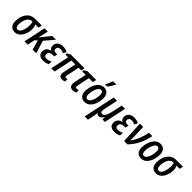

<svg xmlns="http://www.w3.org/2000/svg" viewBox="358 -2486 4419 4419"><g transform="rotate(45 2567.5 -277.0)"><path d="M200 9C374 9 444 -194 444 -324C444 -383 431 -423 415 -453H520L539 -541H321C120 -541 35 -359 35 -182C35 -57 99 9 200 9ZM210 -80C166 -80 143 -115 143 -184C143 -306 191 -453 308 -453H326C334 -430 340 -398 340 -357C340 -231 299 -80 210 -80Z M514 0H621L658 -181L716 -234L782 0H899L804 -310L1000 -541H879L680 -298H678C688 -334 699 -375 707 -412L735 -541H629Z M1130 10C1191 10 1244 -5 1283 -26L1284 -116C1244 -94 1202 -78 1153 -78C1099 -78 1077 -104 1077 -145C1077 -206 1124 -241 1193 -241H1244L1261 -323H1215C1164 -323 1141 -344 1141 -383C1141 -435 1177 -463 1230 -463C1267 -463 1303 -451 1332 -432L1374 -512C1333 -538 1286 -550 1226 -550C1121 -550 1041 -493 1041 -391C1041 -339 1066 -304 1102 -288L1101 -284C1017 -268 965 -211 965 -125C965 -40 1024 10 1130 10Z M1744 9C1776 9 1806 1 1829 -10V-92C1816 -86 1801 -82 1785 -82C1767 -82 1756 -92 1756 -112C1756 -123 1759 -136 1762 -150L1824 -453H1911L1930 -541H1481L1406 -501L1396 -453H1485L1388 0H1495L1592 -453H1717L1656 -156C1650 -130 1647 -107 1647 -88C1647 -25 1682 9 1744 9Z M2098 11C2131 11 2168 2 2192 -11V-93C2171 -86 2152 -80 2134 -80C2109 -80 2096 -95 2096 -120C2096 -135 2099 -151 2103 -171L2162 -452H2291L2310 -541H2027L1952 -500L1942 -452H2056L1997 -177C1991 -147 1987 -119 1987 -97C1987 -22 2030 11 2098 11Z M2531 -611H2597C2632 -657 2687 -742 2708 -782L2709 -794H2606C2590 -750 2554 -666 2532 -624ZM2474 9C2647 9 2727 -193 2727 -361C2727 -479 2666 -550 2564 -550C2386 -550 2309 -335 2309 -177C2309 -60 2372 9 2474 9ZM2485 -80C2440 -80 2417 -115 2417 -176C2417 -288 2465 -460 2554 -460C2600 -460 2619 -418 2619 -364C2619 -233 2565 -80 2485 -80Z M2716 240H2822L2858 68C2864 39 2870 0 2872 -27H2875C2887 -4 2908 10 2936 10C2985 10 3023 -24 3054 -77H3058L3052 0H3135L3249 -541H3143L3087 -278C3058 -145 3011 -82 2956 -82C2925 -82 2909 -103 2909 -141C2909 -159 2913 -182 2918 -210L2988 -541H2881Z M3449 10C3510 10 3563 -5 3602 -26L3603 -116C3563 -94 3521 -78 3472 -78C3418 -78 3396 -104 3396 -145C3396 -206 3443 -241 3512 -241H3563L3580 -323H3534C3483 -323 3460 -344 3460 -383C3460 -435 3496 -463 3549 -463C3586 -463 3622 -451 3651 -432L3693 -512C3652 -538 3605 -550 3545 -550C3440 -550 3360 -493 3360 -391C3360 -339 3385 -304 3421 -288L3420 -284C3336 -268 3284 -211 3284 -125C3284 -40 3343 10 3449 10Z M3759 0H3867C4018 -159 4096 -332 4138 -541H4029C3991 -362 3936 -221 3850 -113C3851 -152 3851 -197 3849 -240L3839 -541H3732Z M4312 9C4485 9 4565 -193 4565 -361C4565 -479 4504 -550 4402 -550C4224 -550 4147 -335 4147 -177C4147 -60 4210 9 4312 9ZM4323 -80C4278 -80 4255 -115 4255 -176C4255 -288 4303 -460 4392 -460C4438 -460 4457 -418 4457 -364C4457 -233 4403 -80 4323 -80Z M4796 9C4970 9 5040 -194 5040 -324C5040 -383 5027 -423 5011 -453H5116L5135 -541H4917C4716 -541 4631 -359 4631 -182C4631 -57 4695 9 4796 9ZM4806 -80C4762 -80 4739 -115 4739 -184C4739 -306 4787 -453 4904 -453H4922C4930 -430 4936 -398 4936 -357C4936 -231 4895 -80 4806 -80Z"/></g></svg>

Font: Noto Sans Display SemiCondensed Medium
Style: Italic
Weight: 500
Width: 4
Italic angle: -12°
Designer: Monotype Design Team
Foundry: Monotype Imaging Inc.
Version: Version 1.900